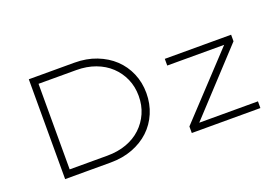

<svg xmlns="http://www.w3.org/2000/svg" viewBox="-96 -983 1819 1265"><g transform="rotate(-20 813.0 -350.0)"><path d="M175 0V-700H494Q579 -700 648.5 -673Q718 -646 767.5 -599.5Q817 -553 844.5 -489Q872 -425 872 -350Q872 -275 844.5 -210.5Q817 -146 767.5 -99.5Q718 -53 648.5 -26.5Q579 0 494 0ZM225 -33 211 -50H489Q563 -50 623.5 -72Q684 -94 727 -134.5Q770 -175 794 -229.5Q818 -284 818 -350Q818 -415 794 -469.5Q770 -524 727 -564.5Q684 -605 623.5 -627.5Q563 -650 489 -650H208L225 -665ZM1063 0V-46L1476 -488L1500 -473H1063V-520H1528V-474L1112 -25L1095 -47H1544V0Z"/></g></svg>

Font: Lexend Tera ExtraLight
Style: Regular
Weight: 250
Designer: Bonnie Shaver-Troup, Thomas Jockin
Foundry: Lexend
Version: Version 1.007